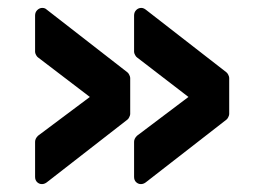

<svg xmlns="http://www.w3.org/2000/svg" viewBox="-20 -531 658 481"><path d="M315.9 -87.9V-175.8Q315.9 -183.6 323.2 -190.9L452.1 -288.1L323.2 -387.2Q320.8 -388.7 318.4 -393.3Q315.9 -397.9 315.9 -400.9V-492.2Q315.9 -500.5 321.3 -505.9Q326.7 -511.2 334 -511.2Q339.4 -511.2 345.2 -506.8L546.9 -350.1Q549.3 -348.6 551.8 -343.8Q554.2 -338.9 554.2 -335.9V-245.1Q554.2 -242.2 551.8 -237.3Q549.3 -232.4 546.9 -231L345.2 -74.2Q339.4 -69.8 333 -69.8Q326.2 -69.8 321 -74.7Q315.9 -79.6 315.9 -87.9ZM67.9 -87.9V-175.8Q67.9 -183.6 75.2 -190.9L205.1 -288.1L75.2 -387.2Q72.8 -388.7 70.3 -393.3Q67.9 -397.9 67.9 -400.9V-492.2Q67.9 -500.5 73.5 -505.9Q79.1 -511.2 85.9 -511.2Q92.8 -511.2 97.2 -506.8L298.8 -350.1Q301.3 -348.6 303.7 -343.8Q306.2 -338.9 306.2 -335.9V-245.1Q306.2 -242.2 303.7 -237.3Q301.3 -232.4 298.8 -231L97.2 -74.2Q91.3 -69.8 85 -69.8Q78.1 -69.8 73 -74.7Q67.9 -79.6 67.9 -87.9Z"/></svg>

Font: Fragment Mono
Style: Bold
Weight: 700
Designer: Wei Huang based on Nimbus Sans by URW Studio, based on Helvetica by Max Miedinger.
Foundry: Wei Huang
Version: Version 1.011